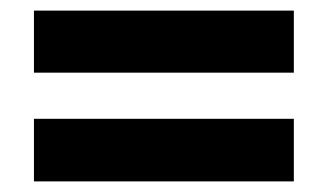

<svg xmlns="http://www.w3.org/2000/svg" viewBox="-20 -533 618 362"><path d="M44 -396V-513H534V-396ZM44 -191V-309H534V-191Z"/></svg>

Font: Noto Sans ExtraBold
Style: Regular
Weight: 800
Designer: Monotype Design Team
Foundry: Monotype Imaging Inc.
Version: Version 2.007